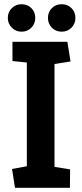

<svg xmlns="http://www.w3.org/2000/svg" viewBox="-20 -889 388 909"><path d="M51 0 37 -89 107 -102V-593L39 -600V-691H299L314 -598L238 -586V-99L312 -87L311 0ZM272 -739Q244 -739 225.5 -758Q207 -777 207 -804Q207 -832 225.5 -850.5Q244 -869 272 -869Q300 -869 318.5 -850.5Q337 -832 337 -804Q337 -777 318.5 -758Q300 -739 272 -739ZM82 -739Q55 -739 36 -758Q17 -777 17 -804Q17 -832 36 -850.5Q55 -869 82 -869Q110 -869 128.5 -850.5Q147 -832 147 -804Q147 -777 128.5 -758Q110 -739 82 -739Z"/></svg>

Font: Kreon
Style: Bold
Weight: 700
Designer: Julia Petretta
Foundry: Julia Petretta and Eli Heuer
Version: Version 2.002